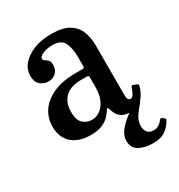

<svg xmlns="http://www.w3.org/2000/svg" viewBox="-173 -647 901 966"><g transform="rotate(-30 277.0 -163.5)"><path d="M39 -123.5Q39 -172 65.5 -211.5Q92 -251 144.8 -274.8Q197.5 -298.5 277 -298.5H312.5Q321 -298.5 323.2 -300.5Q325.5 -302.5 325.5 -311.5V-364.5Q325.5 -413 309.8 -446Q294 -479 243 -479Q213 -479 188.5 -469Q164 -459 164 -445.5Q164 -437 172.5 -432.2Q181 -427.5 189.2 -419.2Q197.5 -411 197.5 -391Q197.5 -364 180.5 -347Q163.5 -330 136 -330Q109.5 -330 89.8 -347.2Q70 -364.5 70 -399Q70 -437.5 95.8 -467Q121.5 -496.5 165.5 -513.5Q209.5 -530.5 265 -530.5Q332 -530.5 368 -508.2Q404 -486 418 -449Q432 -412 432 -368.5V-78.5Q432 -48 450.5 -48Q460 -48 468.2 -61.5Q476.5 -75 483.5 -96.5Q486 -105.5 495.5 -102.5L516 -94Q523 -91.5 520.5 -82Q511.5 -46 487.5 -18Q463.5 10 421 10H420.5Q386 10 368 -1.2Q350 -12.5 342.5 -28.2Q335 -44 331 -57Q326 -74.5 316.5 -57Q309.5 -45.5 295.5 -29.8Q281.5 -14 255.5 -2Q229.5 10 185.5 10Q117.5 10 78.2 -25Q39 -60 39 -123.5ZM157 -140Q157 -93 178.2 -73.2Q199.5 -53.5 229 -53.5Q269 -53.5 297.5 -89.2Q326 -125 326 -189.5V-245Q326 -255 316 -255H281Q219.5 -255 188.2 -224.5Q157 -194 157 -140ZM436.5 202.5Q391.5 202.5 358.2 185Q325 167.5 325 124.5Q325 94.5 347 67.2Q369 40 399.8 17Q430.5 -6 457.5 -24Q475.5 -36.5 483.5 -27Q491.5 -18.5 478.5 -4.5Q461.5 15 443.2 41.2Q425 67.5 425 98Q425 117 435.8 132.2Q446.5 147.5 472 147.5Q490 147.5 503 138.8Q516 130 524 118.5Q531 109 538.5 115L549 123Q554 126.5 554 129Q554 131.5 551 137Q536 164.5 509.5 183.5Q483 202.5 436.5 202.5Z"/></g></svg>

Font: Besley* Narrow Medium
Style: Regular
Weight: 500
Width: 4
Designer: Owen Earl
Foundry: indestructible type*
Version: Version 3.000; ttfautohint (v1.8.3)